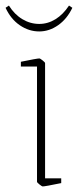

<svg xmlns="http://www.w3.org/2000/svg" viewBox="-44 -660 280 690"><path d="M89 -7V-421H31V-438Q89 -450 98 -450Q100 -450 109 -443Q118 -436 118 -433V-19H176V-2Q118 10 109 10Q107 10 98 3Q89 -4 89 -7ZM-24 -632 -12 -640Q8 -608 36.5 -591Q65 -574 97 -574Q128 -574 155.5 -591Q183 -608 204 -640L216 -632Q197 -592 165 -569.5Q133 -547 97 -547Q60 -547 27.5 -569Q-5 -591 -24 -632Z"/></svg>

Font: Grenze Thin
Style: Regular
Weight: 250
Designer: Renata Polastri
Foundry: Omnibus-Type
Version: Version 1.002; ttfautohint (v1.8)